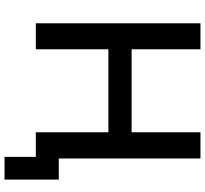

<svg xmlns="http://www.w3.org/2000/svg" viewBox="-48 -702 885 828"><g transform="rotate(90 394.0 -287.5)"><path d="M663 -99V-710H550V-413H192V-710H80V0H192V-313H550V0H656V135H754V-99Z"/></g></svg>

Font: FIGSv2-sans-serif SemiBold
Style: Regular
Weight: 600
Designer: Matt McInerney, Pablo Impallari, Rodrigo Fuenzalida,Mirko Velimirovic
Foundry: Matt McInerney, Pablo Impallari, Rodrigo Fuenzalida
Version: Version 4.021;hotconv 1.0.109;makeotfexe 2.5.65596